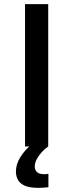

<svg xmlns="http://www.w3.org/2000/svg" viewBox="-20 -708 353 928"><path d="M101 0V-688H213V0ZM166 200Q122 200 98.5 189Q75 178 66 160Q57 142 57 121Q57 86 78 52Q99 18 133 -10L213 0Q198 10 183 26Q168 42 158 60.5Q148 79 148 97Q148 112 158 123Q168 134 196 134Q199 134 203.5 133.5Q208 133 214 132V197Q203 198 190.5 199Q178 200 166 200Z"/></svg>

Font: Saira SemiExpanded Medium
Style: Regular
Weight: 500
Width: 6
Designer: Hector Gatti with collaboration of the Omnibus-Type team
Foundry: Omnibus-Type
Version: Version 1.101